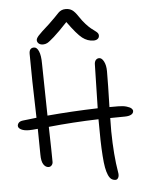

<svg xmlns="http://www.w3.org/2000/svg" viewBox="-65 -1035 845 1118"><g transform="rotate(-5 358.0 -476.0)"><path d="M212.9 -790Q196.8 -790 187.5 -798.1Q178.2 -806.2 178.2 -817.9Q178.2 -828.1 191.7 -843.5Q205.1 -858.9 256.8 -904.8Q274.9 -921.4 293 -940.2Q311 -959 318.1 -966.3Q325.2 -973.6 335.9 -978.8Q346.7 -983.9 360.8 -983.9Q383.3 -983.9 398.9 -973.4Q414.6 -962.9 434.1 -933.1Q451.2 -907.2 469 -887.7Q486.8 -868.2 499 -858.6Q511.2 -849.1 521.2 -841.8Q531.2 -834.5 536.1 -828.4Q541 -822.3 541 -814Q541 -801.3 532 -794.2Q522.9 -787.1 507.8 -787.1Q472.7 -787.1 442.4 -810.5Q412.1 -834 358.9 -908.2Q309.1 -855 278.8 -828.1Q248.5 -801.3 237.1 -795.7Q225.6 -790 212.9 -790ZM183.1 -76.2Q165.5 -76.2 153.3 -94.5Q141.1 -112.8 141.1 -152.8Q141.1 -207.5 139.2 -303.2Q104 -299.8 87.9 -299.8Q58.6 -299.8 41.7 -308.8Q24.9 -317.9 24.9 -330.1Q24.9 -340.3 32.5 -348.6Q40 -356.9 57.1 -358.9Q70.8 -360.4 97.4 -363.5Q124 -366.7 137.2 -368.2Q129.9 -606 129.9 -742.2Q129.9 -776.9 158.2 -776.9Q175.3 -776.9 186 -751.7Q196.8 -726.6 196.8 -678.2Q196.8 -636.7 202.1 -375Q345.7 -387.7 497.1 -392.1Q497.6 -442.4 500.2 -528.1Q502.9 -613.8 502.9 -646Q502.9 -663.6 510.7 -672.9Q518.6 -682.1 530.8 -682.1Q546.4 -682.1 558.1 -659.4Q569.8 -636.7 569.8 -602.1Q569.8 -530.8 565.9 -393.1H617.2Q646 -393.1 666 -387Q686 -380.9 693.6 -373.5Q701.2 -366.2 701.2 -358.9Q701.2 -345.2 687.5 -337.6Q673.8 -330.1 649.9 -330.1Q590.8 -330.1 564.9 -329.1Q564 -301.3 564 -251Q565.9 -110.8 583 -11.2Q586.9 8.3 581.1 20.3Q575.2 32.2 564.9 32.2Q550.8 32.2 540.3 24.7Q529.8 17.1 522 -1Q514.2 -19 509.3 -45.4Q504.4 -71.8 501.5 -113.8Q498.5 -155.8 497.3 -206.5Q496.1 -257.3 496.1 -328.1Q345.7 -323.7 204.1 -309.1Q208 -156.7 208 -104Q208 -92.8 200.9 -84.5Q193.8 -76.2 183.1 -76.2Z"/></g></svg>

Font: Shantell Sans Irregular Bouncy
Style: Regular
Weight: 300
Designer: Stephen Nixon, Anya Danilova, Shantell Martin
Foundry: Arrow Type
Version: Version 1.006;[9816181b4]